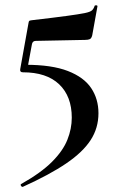

<svg xmlns="http://www.w3.org/2000/svg" viewBox="-20 -446 449 741"><path d="M78 -196Q180 -196 241.9 -172Q303.8 -148 331.9 -106Q360 -64 360 -9Q360 48 329.9 94.5Q299.8 141 235.9 184.5Q172.1 228 68.2 275Q64.1 276 61 271Q58 266 62 264Q138.3 221 180.7 178.5Q223.1 136 240 93.5Q257 51 257 8Q257 -74 208.5 -120.5Q160 -167 68 -167Q56 -167 58 -179L90 -357Q91 -364 93 -365.5Q95 -367 103 -368Q189 -378 237 -384.5Q285 -391 307 -395.5Q329 -400 335.5 -406.5Q342 -413 345 -423Q346 -426 351.5 -425.5Q357 -425 356 -421L336 -310Q333 -298 326.8 -295Q320.5 -292 308 -292L118.1 -288.2Q105 -288.2 103 -274L85 -177Z"/></svg>

Font: Cormorant Light
Style: Regular
Weight: 300
Designer: Christian Thalmann (Catharsis Fonts)
Foundry: Catharsis Fonts
Version: Version 4.000